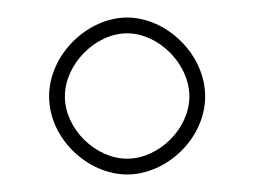

<svg xmlns="http://www.w3.org/2000/svg" viewBox="-20 -699 290 219"><path d="M125 -679C80 -679 36 -637 36 -589C36 -541 80 -500 125 -500C170 -500 214 -541 214 -589C214 -637 170 -679 125 -679ZM196 -589C196 -552 161 -518 125 -518C89 -518 54 -552 54 -589C54 -626 89 -661 125 -661C161 -661 196 -626 196 -589Z"/></svg>

Font: Rawengulk
Style: Light
Weight: 300
Version: Version 0.9